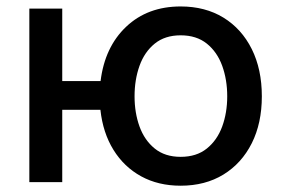

<svg xmlns="http://www.w3.org/2000/svg" viewBox="-20 -573 891 604"><path d="M72.3 0V-545.9H175.8V-317.9H296.4Q309.6 -425.3 377 -489Q444.3 -552.7 548.3 -552.7Q625.5 -552.7 682.9 -517.6Q740.2 -482.4 772 -418.7Q803.7 -355 803.7 -270Q803.7 -185.5 772 -122.3Q740.2 -59.1 682.9 -23.9Q625.5 11.2 548.3 11.2Q478 11.2 424.1 -18.3Q370.1 -47.9 336.9 -101.6Q303.7 -155.3 295.9 -227.5H175.8V0ZM548.3 -79.6Q598.1 -79.6 630.6 -105.7Q663.1 -131.8 679 -175Q694.8 -218.3 694.8 -270Q694.8 -322.3 679 -366Q663.1 -409.7 630.6 -435.8Q598.1 -461.9 548.3 -461.9Q499 -461.9 466.8 -435.8Q434.6 -409.7 418.9 -366Q403.3 -322.3 403.3 -270Q403.3 -218.3 418.9 -175Q434.6 -131.8 466.8 -105.7Q499 -79.6 548.3 -79.6Z"/></svg>

Font: Inter Medium
Style: Regular
Weight: 500
Designer: Rasmus Andersson
Foundry: rsms
Version: Version 4.001;git-9221beed3